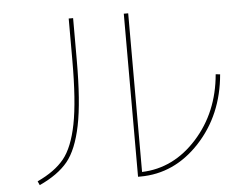

<svg xmlns="http://www.w3.org/2000/svg" viewBox="-52 -784 1104 868"><g transform="rotate(-5 500.0 -350.0)"><path d="M290 -720H310V-530Q310 -340 288 -233Q266 -126 222.5 -73Q179 -20 94 19L86 1Q166 -36 207.5 -87Q249 -138 269.5 -241.5Q290 -345 290 -530ZM560 0Q704 -5 809.5 -122Q915 -239 930 -411L950 -409Q934 -225 819.5 -102.5Q705 20 550 20H540V-720H560Z"/></g></svg>

Font: Mplus 1p Thin
Style: Regular
Weight: 250
Version: Version 1.061